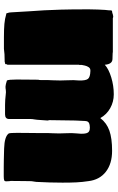

<svg xmlns="http://www.w3.org/2000/svg" viewBox="179 -797 628 1026"><g transform="rotate(90 493.0 -284.0)"><path d="M952 -164Q952 -159 950 -150Q948 -141 948 -130Q948 -112 947.5 -88Q947 -64 947 -39Q947 -29 947 -26Q947 -23 948 -21Q948 -16 948.5 -11Q949 -6 949 -2Q949 5 943.5 7.5Q938 10 922 10H873Q854 10 833 9.5Q812 9 774 8Q709 6 693 -17Q690 -26 690 -61Q690 -99 690.5 -122Q691 -145 691 -170V-189Q691 -212 691 -224.5Q691 -237 692 -249Q694 -287 692 -320.5Q690 -354 693 -381Q698 -425 688.5 -439.5Q679 -454 648 -449Q627 -446 626.5 -425Q626 -404 624 -372L622 -234L624 -224L620 -168Q620 -162 618 -153Q616 -144 616 -134V-19Q616 3 591 3Q558 3 540.5 3Q523 3 513 2Q503 1 492 0Q470 -3 460.5 -1Q451 1 441.5 0.5Q432 0 410 -7Q405 -17 405 -58Q405 -96 405.5 -123Q406 -150 406 -174Q408 -178 408 -194Q408 -217 408 -229Q408 -241 409 -251Q411 -294 409 -329Q407 -364 410 -392Q411 -428 401.5 -440Q392 -452 360 -453Q346 -454 339.5 -444.5Q333 -435 330.5 -424Q328 -413 327 -407V-393H326V-12Q326 -8 324 -7Q323 -6 323 0Q322 3 318 3Q315 3 315 3Q313 5 312 4.5Q311 4 309 5Q287 5 270 6Q253 7 241 9H180Q135 9 107.5 6.5Q80 4 57 -3Q50 -3 50 -9Q48 -16 47 -19.5Q46 -23 46 -30Q43 -88 40 -131.5Q37 -175 35 -207Q33 -241 31.5 -296Q30 -351 30 -419V-449L31 -493L33 -532L35 -550Q35 -563 36 -565Q36 -569 41 -569Q48 -569 57 -573Q59 -573 61 -573.5Q63 -574 66 -575Q74 -575 77 -573H239Q253 -573 257.5 -573Q262 -573 265 -572L296 -571Q323 -570 326 -530Q349 -551 393.5 -564.5Q438 -578 484 -578Q524 -578 558 -559Q592 -540 611 -506Q637 -540 678 -554.5Q719 -569 786 -569Q855 -569 898 -535.5Q941 -502 948 -442Q953 -409 954.5 -378Q956 -347 956 -304Q956 -271 955 -236.5Q954 -202 952 -164Z"/></g></svg>

Font: Sigmar
Style: Regular
Weight: 400
Designer: Vernon Adams
Foundry: Vernon Adams
Version: Version 1.000; ttfautohint (v1.8.4.7-5d5b);gftools[0.9.24]